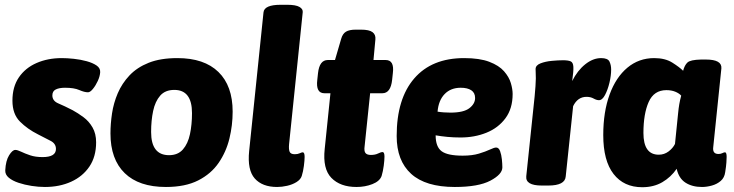

<svg xmlns="http://www.w3.org/2000/svg" viewBox="-20 -774 3071 803"><path d="M168 8Q141 8 112 3.5Q83 -1 57.5 -9.5Q32 -18 16.5 -31Q1 -44 2 -62Q4 -102 18 -124.5Q32 -147 44 -147Q53 -147 68.5 -139.5Q84 -132 106 -124.5Q128 -117 158 -117Q214 -117 214 -151Q214 -174 190.5 -185.5Q167 -197 139 -212Q95 -234 63.5 -265.5Q32 -297 32 -353Q32 -411 59 -450.5Q86 -490 133 -510.5Q180 -531 238 -531Q261 -531 289 -528Q317 -525 342.5 -518Q368 -511 384 -500Q400 -489 399 -472Q398 -455 389 -435.5Q380 -416 368.5 -402Q357 -388 348 -388Q333 -388 311.5 -397.5Q290 -407 252 -407Q228 -407 213.5 -400Q199 -393 199 -375Q199 -352 224 -341.5Q249 -331 284 -313Q306 -301 329 -284Q352 -267 367 -241Q382 -215 382 -179Q382 -119 354 -77.5Q326 -36 277.5 -14Q229 8 168 8Z M674 8Q561 8 501.5 -50Q442 -108 442 -216Q442 -256 448.5 -299.5Q455 -343 472.5 -384Q490 -425 521.5 -458.5Q553 -492 602 -511.5Q651 -531 722 -531Q834 -531 893.5 -473Q953 -415 953 -307Q953 -250 939.5 -194.5Q926 -139 894.5 -93Q863 -47 809 -19.5Q755 8 674 8ZM687 -125Q724 -125 745 -149Q766 -173 774.5 -213Q783 -253 783 -301Q783 -398 709 -398Q671 -398 650 -374Q629 -350 620.5 -310Q612 -270 612 -222Q612 -125 687 -125Z M1139 8Q1077 8 1045.5 -27.5Q1014 -63 1022 -142L1082 -722Q1085 -754 1154 -754H1181Q1217 -754 1232.5 -745Q1248 -736 1246 -722L1189 -171Q1187 -149 1191.5 -139Q1196 -129 1213 -129Q1225 -129 1233.5 -133Q1242 -137 1246 -137Q1254 -137 1254 -118Q1254 -104 1251 -80.5Q1248 -57 1242 -38Q1237 -23 1220 -12.5Q1203 -2 1181 3Q1159 8 1139 8Z M1471 8Q1403 8 1366 -30Q1329 -68 1338 -151L1362 -384H1337Q1300 -384 1307 -440L1310 -468Q1316 -523 1351 -523H1381L1407 -612Q1413 -633 1427 -641.5Q1441 -650 1468 -650H1490Q1524 -650 1538 -639.5Q1552 -629 1550 -609L1542 -523H1593Q1630 -523 1623 -468L1620 -440Q1614 -384 1579 -384H1528L1505 -163Q1502 -142 1508.5 -134Q1515 -126 1531 -126Q1549 -126 1561 -132Q1573 -138 1580 -138Q1588 -138 1588 -119Q1588 -105 1585 -81.5Q1582 -58 1576 -38Q1568 -16 1537.5 -4Q1507 8 1471 8Z M1882 8Q1760 8 1699.5 -47Q1639 -102 1639 -205Q1639 -361 1712.5 -446Q1786 -531 1921 -531Q1986 -531 2026.5 -515.5Q2067 -500 2088 -476Q2109 -452 2116.5 -426.5Q2124 -401 2124 -381Q2124 -320 2094 -279.5Q2064 -239 2014.5 -219Q1965 -199 1906 -199Q1877 -199 1851 -201.5Q1825 -204 1802 -208Q1802 -160 1827 -141.5Q1852 -123 1915 -123Q1955 -123 1983 -131.5Q2011 -140 2029 -148.5Q2047 -157 2055 -157Q2066 -157 2071.5 -142Q2077 -127 2079 -107.5Q2081 -88 2081 -74Q2081 -45 2031 -18.5Q1981 8 1882 8ZM1864 -303Q1919 -303 1943 -321.5Q1967 -340 1967 -364Q1967 -386 1951 -396.5Q1935 -407 1907 -407Q1865 -407 1839.5 -380.5Q1814 -354 1810 -307Q1822 -305 1836.5 -304Q1851 -303 1864 -303Z M2246 2Q2177 2 2181 -37L2216 -371Q2218 -392 2219.5 -413Q2221 -434 2221 -446Q2221 -460 2220.5 -468Q2220 -476 2220 -485Q2220 -501 2240.5 -509Q2261 -517 2288 -519.5Q2315 -522 2335 -522Q2356 -522 2366.5 -517.5Q2377 -513 2378 -494.5Q2379 -476 2373 -435Q2395 -479 2427.5 -505Q2460 -531 2494 -531Q2522 -531 2529 -516.5Q2536 -502 2536 -483Q2536 -458 2529 -428.5Q2522 -399 2510.5 -377Q2499 -355 2485 -355Q2475 -355 2462.5 -362Q2450 -369 2433 -369Q2396 -369 2377 -330L2346 -36Q2343 2 2273 2Z M2666 9Q2589 9 2546 -46.5Q2503 -102 2503 -209Q2503 -306 2529.5 -378.5Q2556 -451 2604 -491Q2652 -531 2716 -531Q2762 -531 2792 -512Q2822 -493 2837 -478Q2843 -501 2855 -512.5Q2867 -524 2912 -525H2932Q3000 -525 2997 -488L2963 -159Q2959 -130 2985 -130Q2994 -130 3001 -133.5Q3008 -137 3012 -137Q3019 -137 3019 -118Q3019 -110 3018 -94.5Q3017 -79 3013 -54Q3010 -31 2994.5 -17.5Q2979 -4 2957.5 2Q2936 8 2916 8Q2875 8 2847 -10Q2819 -28 2810 -68Q2786 -33 2750 -12Q2714 9 2666 9ZM2735 -127Q2758 -127 2776 -140.5Q2794 -154 2803 -172L2816 -300Q2818 -321 2821 -338.5Q2824 -356 2829 -374Q2820 -384 2804 -390.5Q2788 -397 2767 -397Q2715 -397 2693 -347.5Q2671 -298 2671 -218Q2671 -127 2735 -127Z"/></svg>

Font: Asap ExtraBold
Style: Italic
Weight: 800
Italic angle: -6°
Designer: Pablo Cosgaya
Foundry: Omnibus-Type
Version: Version 3.001; ttfautohint (v1.8.4.7-5d5b)